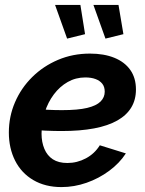

<svg xmlns="http://www.w3.org/2000/svg" viewBox="-20 -751 591 781"><path d="M230 10Q164 10 115.5 -18.5Q67 -47 41.5 -97.5Q16 -148 16 -212Q16 -277 41 -335Q66 -393 111 -437.5Q156 -482 216 -507.5Q276 -533 346 -533Q403 -533 445 -516Q487 -499 510 -466.5Q533 -434 533 -387Q533 -304 457.5 -261Q382 -218 231 -218Q201 -218 166 -219.5Q131 -221 90 -225L107 -309Q143 -306 173 -304.5Q203 -303 232 -303Q297 -303 334.5 -312Q372 -321 389 -338Q406 -355 406 -378Q406 -398 396 -410.5Q386 -423 368.5 -429.5Q351 -436 327 -436Q288 -436 255.5 -417.5Q223 -399 199 -367Q175 -335 162 -294Q149 -253 149 -207Q149 -173 160.5 -145.5Q172 -118 195 -103Q218 -88 254 -88Q294 -88 329.5 -107Q365 -126 386 -160L492 -127Q466 -87 424 -56Q382 -25 332 -7.5Q282 10 230 10ZM360 -731H462L482 -612L409 -594ZM204 -731H307L326 -612L253 -594Z"/></svg>

Font: Raleway Thin
Style: Bold Italic
Weight: 700
Italic angle: -12°
Version: Version 4.026